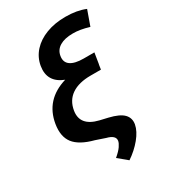

<svg xmlns="http://www.w3.org/2000/svg" viewBox="-222 -843 1007 1142"><g transform="rotate(-30 281.5 -272.0)"><path d="M553.2 -713.4 516.6 -610.8Q454.1 -629.9 406.2 -629.4Q349.6 -629.4 315.9 -609.1Q282.2 -588.9 275.9 -550.3Q269 -509.3 298.1 -488.5Q327.1 -467.8 388.2 -467.8H461.4L449.2 -392.1H448.7L443.8 -359.4H373Q291 -359.4 242.4 -326.2Q193.8 -293 183.1 -228.5Q167 -130.9 285.2 -102.5L339.8 -89.8Q409.7 -73.2 436.5 -45.2Q463.4 -17.1 456.1 23.9Q448.2 66.4 410.6 112.1Q373 157.7 321.3 192.4L258.8 140.6Q291 113.3 304.7 93Q318.4 72.8 320.8 58.6Q326.2 22.9 268.1 8.3L203.1 -13.7Q108.4 -38.6 71.5 -86.2Q34.7 -133.8 47.9 -214.8Q73.2 -366.7 229.5 -413.6Q127.4 -453.1 144.5 -557.1Q153.8 -611.8 190.4 -652.3Q227.1 -692.9 285.4 -715.1Q343.8 -737.3 417.5 -737.3Q496.1 -737.3 553.2 -713.4Z"/></g></svg>

Font: Inter Semi Bold
Style: Italic
Weight: 600
Italic angle: -9.39999°
Designer: Rasmus Andersson
Foundry: rsms
Version: Version 4.000;git-3c8e0fc